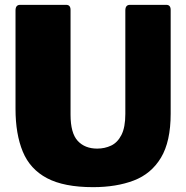

<svg xmlns="http://www.w3.org/2000/svg" viewBox="-20 -762 768 792"><path d="M684 -293Q684 -178 644 -111.5Q604 -45 532 -17.5Q460 10 364 10Q244 10 174 -27Q104 -64 74 -136.5Q44 -209 44 -313V-719Q44 -742 63 -742H253Q271 -742 271 -721V-289Q271 -213 300.5 -181Q330 -149 381 -149Q412 -149 438.5 -161.5Q465 -174 481 -205.5Q497 -237 497 -292V-719Q497 -742 516 -742H666Q684 -742 684 -721V-293Z"/></svg>

Font: Libre Franklin Black
Style: Regular
Weight: 900
Designer: Pablo Impallari, Rodrigo Fuenzalida, Nhung Nguyen
Foundry: Impallari Type
Version: Version 3.000